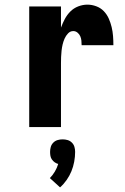

<svg xmlns="http://www.w3.org/2000/svg" viewBox="-20 -548 540 828"><path d="M106 0V-520H243V-429Q250 -448 259.5 -466Q269 -484 283.5 -498.5Q298 -513 317.5 -520.5Q337 -528 357 -528Q376 -528 395 -521Q414 -514 427.5 -500Q441 -486 449 -468Q457 -450 461.5 -431Q466 -412 467.5 -392.5Q469 -373 469 -353H332Q332 -363 331 -373Q330 -383 326 -392Q322 -401 314 -407.5Q306 -414 296 -414Q283 -414 273.5 -404Q264 -394 258.5 -381.5Q253 -369 250 -356Q247 -343 245.5 -329.5Q244 -316 243.5 -302.5Q243 -289 243 -276V0ZM239 260 195 220Q207 208 216.5 192Q226 176 231 159Q223 157 216 152Q209 147 204 140Q199 133 197.5 124.5Q196 116 196 107Q196 96 199 85.5Q202 75 210 67Q218 59 228.5 56Q239 53 250 53Q261 53 271.5 56Q282 59 290 67Q298 75 301 85.5Q304 96 304 107Q304 128 300 149.5Q296 171 288 190.5Q280 210 267.5 228Q255 246 239 260Z"/></svg>

Font: Iosevka Curly Heavy
Style: Regular
Weight: 900
Monospace: yes
Designer: Belleve Invis
Foundry: Belleve Invis
Version: Version 22.1.2; ttfautohint (v1.8.4)